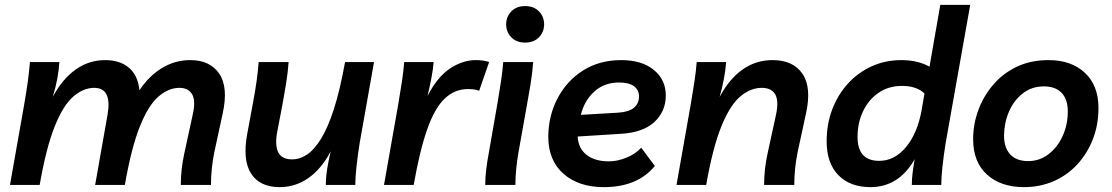

<svg xmlns="http://www.w3.org/2000/svg" viewBox="-20 -760 4570 789"><path d="M21 0 80 -334Q89 -387 94.5 -427Q100 -467 103 -505H224Q220 -438 197 -362Q236 -435 290.5 -474Q345 -513 412 -513Q473 -513 510 -481.5Q547 -450 553 -389Q593 -449 646.5 -481Q700 -513 762 -513Q843 -513 881 -457Q919 -401 895 -293L861 -136Q854 -102 850.5 -68Q847 -34 847 0H723Q723 -64 737 -128L772 -289Q785 -346 769.5 -372.5Q754 -399 717 -399Q673 -399 631.5 -363.5Q590 -328 555 -241Q520 -154 493 0H371L422 -289Q441 -399 367 -399Q323 -399 281.5 -363.5Q240 -328 205 -241Q170 -154 143 0Z M1129 9Q1048 9 1012 -46.5Q976 -102 996 -210L1019 -334Q1029 -387 1034.5 -427Q1040 -467 1043 -505H1166Q1163 -462 1155.5 -416Q1148 -370 1141 -332L1119 -217Q1109 -163 1123.5 -134Q1138 -105 1181 -105Q1211 -105 1240.5 -124Q1270 -143 1298.5 -188.5Q1327 -234 1352 -311.5Q1377 -389 1398 -505H1517L1458 -172Q1450 -122 1445 -76Q1440 -30 1440 0H1319Q1319 -31 1324.5 -66Q1330 -101 1339 -138Q1301 -66 1247.5 -28.5Q1194 9 1129 9Z M1949 -387Q1931 -394 1903 -394Q1848 -394 1807 -354.5Q1766 -315 1735.5 -228.5Q1705 -142 1680 0H1558L1617 -334Q1626 -387 1632 -427Q1638 -467 1641 -505H1762Q1760 -477 1753 -440.5Q1746 -404 1737 -366Q1778 -445 1830 -479Q1882 -513 1935 -513Q1951 -513 1965 -511Q1979 -509 1990 -505Z M1974 0Q1974 -31 1978 -63.5Q1982 -96 1988 -128L2024 -334Q2033 -387 2039 -427Q2045 -467 2048 -505H2171Q2168 -462 2160.5 -416Q2153 -370 2146 -332L2111 -136Q2105 -102 2101.5 -68Q2098 -34 2098 0ZM2138 -585Q2102 -585 2081 -607Q2060 -629 2060 -660Q2060 -691 2081 -713Q2102 -735 2138 -735Q2174 -735 2195 -713Q2216 -691 2216 -660Q2216 -629 2195 -607Q2174 -585 2138 -585Z M2461 9Q2358 9 2295.5 -46Q2233 -101 2233 -199Q2234 -286 2272 -357.5Q2310 -429 2377 -471Q2444 -513 2533 -513Q2618 -513 2667 -472.5Q2716 -432 2716 -368Q2716 -302 2669 -258.5Q2622 -215 2530 -210L2354 -199Q2356 -151 2390 -124Q2424 -97 2482 -97Q2517 -97 2554 -112Q2591 -127 2615 -153L2671 -78Q2600 9 2461 9ZM2524 -421Q2463 -421 2422 -383.5Q2381 -346 2367 -288L2520 -297Q2565 -300 2585.5 -317.5Q2606 -335 2606 -364Q2606 -390 2585.5 -405.5Q2565 -421 2524 -421Z M2760 0 2819 -334Q2828 -387 2834 -427Q2840 -467 2843 -505H2964Q2959 -438 2937 -361Q2976 -435 3031 -474Q3086 -513 3155 -513Q3239 -513 3277.5 -457Q3316 -401 3292 -293L3258 -136Q3251 -102 3247.5 -68Q3244 -34 3244 0H3120Q3120 -64 3134 -128L3169 -289Q3181 -346 3165.5 -372.5Q3150 -399 3110 -399Q3064 -399 3022 -363.5Q2980 -328 2944.5 -241Q2909 -154 2882 0Z M3557 9Q3473 9 3425 -40.5Q3377 -90 3377 -179Q3377 -250 3400 -310.5Q3423 -371 3464.5 -416.5Q3506 -462 3562 -487.5Q3618 -513 3684 -513Q3751 -513 3800 -486L3803 -505L3844 -740H3967L3866 -172Q3858 -122 3853 -76Q3848 -30 3848 0H3727Q3727 -25 3730.5 -52.5Q3734 -80 3739 -106Q3705 -47 3659.5 -19Q3614 9 3557 9ZM3593 -99Q3656 -99 3703 -155.5Q3750 -212 3767 -306L3779 -376Q3746 -407 3687 -407Q3631 -407 3590 -378.5Q3549 -350 3526.5 -302.5Q3504 -255 3504 -197Q3504 -99 3593 -99Z M4289 -513Q4382 -513 4438 -461Q4494 -409 4494 -316Q4494 -247 4471 -188Q4448 -129 4407 -84.5Q4366 -40 4310 -15.5Q4254 9 4188 9Q4093 9 4036 -42.5Q3979 -94 3979 -188Q3979 -250 4000.5 -308Q4022 -366 4062 -412.5Q4102 -459 4159 -486Q4216 -513 4289 -513ZM4205 -98Q4252 -98 4289 -126.5Q4326 -155 4347 -201.5Q4368 -248 4368 -302Q4368 -352 4342.5 -378.5Q4317 -405 4270 -405Q4219 -405 4182 -375.5Q4145 -346 4125.5 -299.5Q4106 -253 4106 -202Q4106 -153 4131.5 -125.5Q4157 -98 4205 -98Z"/></svg>

Font: Livvic SemiBold
Style: Italic
Weight: 600
Italic angle: -10°
Designer: Jacques Le Bailly, Baron von Fonthausen
Version: Version 1.001; ttfautohint (v1.8.2)